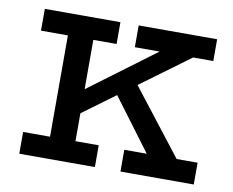

<svg xmlns="http://www.w3.org/2000/svg" viewBox="-64 -618 849 699"><g transform="rotate(10 360.5 -268.0)"><path d="M217.5 -166 187.5 -232.5 486.5 -455H395V-535.5H685V-455H610.5ZM48 0V-80.5H147.5V-455H48V-535.5H327.5V-455H241.5V-80.5H327.5V0ZM422 0V-80.5H505L353 -284L413.5 -340.5L615.5 -80.5H693V0Z"/></g></svg>

Font: Hepta Slab Medium
Style: Regular
Weight: 500
Designer: Michael LaGattuta
Foundry: Michael LaGattuta
Version: Version 1.102